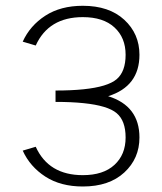

<svg xmlns="http://www.w3.org/2000/svg" viewBox="-20 -662 570 677"><path d="M106 -501.5 60.1 -515.1Q85.9 -571.8 139.9 -606.7Q193.8 -641.6 272 -641.6Q364.7 -641.6 418.2 -592.3Q471.7 -543 471.7 -468.8Q471.7 -357.4 361.3 -322.8Q471.7 -288.6 471.7 -177.2Q471.7 -103 418.2 -53.7Q364.7 -4.4 272 -4.4Q193.8 -4.4 139.9 -39.3Q85.9 -74.2 60.1 -130.9L106 -144.5Q151.4 -44.4 272 -44.4Q344.2 -44.4 383.5 -80.6Q422.9 -116.7 422.9 -177.2Q422.9 -236.3 391.4 -262.9Q359.9 -289.6 274.4 -298.3Q232.4 -302.7 175.8 -302.7V-342.8Q232.4 -342.8 274.4 -347.2Q359.9 -356 391.4 -382.8Q422.9 -409.7 422.9 -468.8Q422.9 -529.3 383.5 -565.4Q344.2 -601.6 272 -601.6Q151.4 -601.6 106 -501.5Z"/></svg>

Font: AzarMehrMonospaced
Style: SerifRegular
Weight: 1
Designer: Amin Abedi
Version: Version 1.00